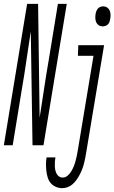

<svg xmlns="http://www.w3.org/2000/svg" viewBox="-60 -755 595 998"><path d="M-40 0 81 -735H138L146 -143Q158 -218 169 -292.5Q180 -367 193 -441L241 -735H287L166 0H109L100 -592Q88 -517 77.5 -442.5Q67 -368 54 -294L6 0ZM473 -618Q462 -618 453 -624Q444 -630 440 -639.5Q436 -649 435.5 -660.5Q435 -672 437 -683Q438 -690 441 -697.5Q444 -705 449.5 -711Q455 -717 462.5 -719.5Q470 -722 477 -722Q488 -722 497 -716Q506 -710 510 -700.5Q514 -691 514.5 -679.5Q515 -668 513 -657Q512 -650 509.5 -642.5Q507 -635 501.5 -629Q496 -623 488.5 -620.5Q481 -618 473 -618ZM264 223Q246 223 230 216Q214 209 203.5 196.5Q193 184 188 167.5Q183 151 181 133.5Q179 116 179 98.5Q179 81 182 63H228Q226 74 225.5 84.5Q225 95 225 106Q225 117 227 127Q229 137 233.5 146.5Q238 156 246.5 162Q255 168 266 168Q280 168 291.5 158Q303 148 310.5 135.5Q318 123 323.5 109.5Q329 96 332.5 82.5Q336 69 339 55.5Q342 42 344 29L426 -465H345L347 -520H481L388 38Q386 52 383 66.5Q380 81 376.5 95Q373 109 367.5 123.5Q362 138 355 151.5Q348 165 339 178Q330 191 318.5 201.5Q307 212 292.5 217.5Q278 223 264 223Z"/></svg>

Font: Iosevka Curly Light
Style: Italic
Weight: 300
Italic angle: -9°
Monospace: yes
Designer: Belleve Invis
Foundry: Belleve Invis
Version: Version 22.1.2; ttfautohint (v1.8.4)